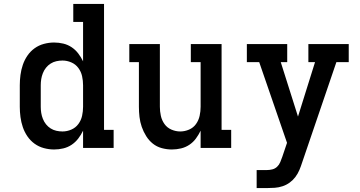

<svg xmlns="http://www.w3.org/2000/svg" viewBox="-20 -755 1840 980"><path d="M256 8Q230 8 204 1Q178 -6 156.5 -21.5Q135 -37 120 -59Q105 -81 96.5 -106Q88 -131 84.5 -157.5Q81 -184 81 -210V-320Q81 -346 84.5 -372.5Q88 -399 96.5 -424Q105 -449 120 -471Q135 -493 156.5 -508.5Q178 -524 204 -531Q230 -538 256 -538Q280 -538 303 -532.5Q326 -527 345.5 -514Q365 -501 379.5 -482Q394 -463 404 -442V-643H354V-735H511V-92H560V0H404V-88Q394 -67 379.5 -48Q365 -29 345.5 -16Q326 -3 303 2.5Q280 8 256 8ZM299 -84Q322 -84 344 -93.5Q366 -103 380 -122Q394 -141 399 -164Q404 -187 404 -210V-320Q404 -343 399 -366Q394 -389 380 -408Q366 -427 344 -436.5Q322 -446 299 -446Q283 -446 267.5 -442.5Q252 -439 238.5 -430.5Q225 -422 215 -409.5Q205 -397 199 -382Q193 -367 190.5 -351.5Q188 -336 188 -320V-210Q188 -194 190.5 -178.5Q193 -163 199 -148Q205 -133 215 -120.5Q225 -108 238.5 -99.5Q252 -91 267.5 -87.5Q283 -84 299 -84Z M857 8Q831 8 805.5 1Q780 -6 760 -22Q740 -38 726 -60.5Q712 -83 703.5 -107.5Q695 -132 692 -158Q689 -184 689 -210V-438H640V-530H796V-210Q796 -187 801 -164Q806 -141 819.5 -122Q833 -103 855 -93.5Q877 -84 900 -84Q923 -84 945 -93.5Q967 -103 980.5 -122Q994 -141 999 -164Q1004 -187 1004 -210V-438H954V-530H1111V-92H1160V0H1004V-88Q994 -67 980 -48Q966 -29 946.5 -16Q927 -3 904 2.5Q881 8 857 8Z M1290 205V113H1342Q1356 113 1370 109.5Q1384 106 1394.5 96Q1405 86 1410.5 72.5Q1416 59 1421 45L1445 -26L1303 -438H1240V-530H1446V-438H1413L1501 -160L1588 -438H1554V-530H1760V-438H1697L1522 75Q1516 94 1508 113Q1500 132 1487.5 148.5Q1475 165 1458.5 177Q1442 189 1422.5 195.5Q1403 202 1382.5 203.5Q1362 205 1342 205Z"/></svg>

Font: Iosevka Slab Semibold Extended
Style: Regular
Weight: 600
Width: 7
Monospace: yes
Designer: Belleve Invis
Foundry: Belleve Invis
Version: Version 11.1.0; ttfautohint (v1.8.3)